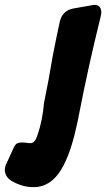

<svg xmlns="http://www.w3.org/2000/svg" viewBox="-94 -773 439 794"><path d="M45 1Q-3 1 -48 -26Q-74 -43 -74 -71Q-74 -83 -68 -95L-37 -163Q-30 -178 -21 -181Q-12 -184 -3 -184L13 -183Q17 -182 21 -181.5Q25 -181 33 -181Q51 -181 62 -217Q82 -276 88 -347Q108 -444 124 -541Q138 -614 154 -687Q166 -730 210 -738L295 -753Q324 -753 325 -723Q325 -716 322 -703Q272 -502 233 -301L226 -266Q203 -156 170 -91Q123 1 45 1Z"/></svg>

Font: Bangerz
Style: Bold
Weight: 700
Designer: vernon adams
Foundry: Vernon Adams
Version: Version 2.10;February 7, 2025;FontCreator 13.0.0.2683 64-bit